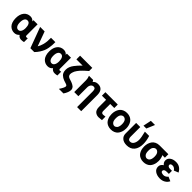

<svg xmlns="http://www.w3.org/2000/svg" viewBox="456 -2909 5142 5142"><g transform="rotate(45 3027.5 -337.5)"><path d="M30.3 -293.9Q30.3 -439.5 99.1 -522.5Q168 -605.5 279.3 -605.5Q361.3 -605.5 408.2 -543.9V-588.9H563.5V-168Q563.5 -150.4 573.2 -141.1Q583 -131.8 595.7 -131.8Q623 -131.8 642.6 -136.7V4.9Q591.8 17.6 542 17.6Q510.7 17.6 477.1 1.5Q443.4 -14.6 422.9 -49.8Q367.2 17.6 278.3 17.6Q230.5 17.6 188 0.5Q145.5 -16.6 109.4 -52.2Q73.2 -87.9 51.8 -149.9Q30.3 -211.9 30.3 -293.9ZM190.4 -293.9Q190.4 -207 220.7 -161.1Q251 -115.2 300.8 -115.2Q349.6 -115.2 379.4 -161.6Q409.2 -208 409.2 -293.9Q409.2 -374 382.3 -423.3Q355.5 -472.7 300.8 -472.7Q248 -472.7 219.2 -425.8Q190.4 -378.9 190.4 -293.9Z M661.1 -587.9H831.1L981.4 -173.8Q1021.5 -237.3 1043 -315.9Q1064.5 -394.5 1068.4 -449.7Q1072.3 -504.9 1072.3 -587.9H1237.3Q1237.3 -520.5 1234.4 -473.1Q1231.4 -425.8 1219.7 -359.4Q1208 -293 1186 -239.3Q1164.1 -185.5 1123.5 -122.1Q1083 -58.6 1025.4 0H878.9Z M1294.9 -293.9Q1294.9 -439.5 1363.8 -522.5Q1432.6 -605.5 1543.9 -605.5Q1626 -605.5 1672.9 -543.9V-588.9H1828.1V-168Q1828.1 -150.4 1837.9 -141.1Q1847.7 -131.8 1860.4 -131.8Q1887.7 -131.8 1907.2 -136.7V4.9Q1856.4 17.6 1806.6 17.6Q1775.4 17.6 1741.7 1.5Q1708 -14.6 1687.5 -49.8Q1631.8 17.6 1543 17.6Q1495.1 17.6 1452.6 0.5Q1410.2 -16.6 1374 -52.2Q1337.9 -87.9 1316.4 -149.9Q1294.9 -211.9 1294.9 -293.9ZM1455.1 -293.9Q1455.1 -207 1485.4 -161.1Q1515.6 -115.2 1565.4 -115.2Q1614.3 -115.2 1644 -161.6Q1673.8 -208 1673.8 -293.9Q1673.8 -374 1647 -423.3Q1620.1 -472.7 1565.4 -472.7Q1512.7 -472.7 1483.9 -425.8Q1455.1 -378.9 1455.1 -293.9Z M1954.1 -263.7Q1954.1 -318.4 1974.6 -372.6Q1995.1 -426.8 2035.6 -480Q2076.2 -533.2 2110.8 -571.3Q2145.5 -609.4 2198.2 -660.2H1961.9V-799.8H2423.8V-680.7Q2419.9 -677.7 2383.3 -645Q2346.7 -612.3 2333.5 -600.6Q2320.3 -588.9 2285.6 -554.7Q2251 -520.5 2234.9 -501Q2218.8 -481.4 2192.9 -447.3Q2167 -413.1 2154.8 -386.7Q2142.6 -360.4 2132.8 -327.1Q2123 -293.9 2123 -263.7Q2123 -241.2 2131.3 -223.1Q2139.6 -205.1 2148.9 -195.3Q2158.2 -185.5 2176.8 -176.3Q2195.3 -167 2203.1 -164.6Q2210.9 -162.1 2230.5 -156.2Q2268.6 -144.5 2293 -135.7Q2317.4 -127 2349.1 -110.8Q2380.9 -94.7 2398.9 -78.1Q2417 -61.5 2430.2 -36.1Q2443.4 -10.7 2443.4 19.5Q2443.4 109.4 2362.3 230.5H2188.5Q2275.4 101.6 2275.4 50.8Q2275.4 37.1 2268.6 27.8Q2261.7 18.6 2247.1 11.2Q2232.4 3.9 2216.8 -1Q2201.2 -5.9 2174.3 -14.2Q2147.5 -22.5 2127 -30.3Q2090.8 -44.9 2065.9 -59.6Q2041 -74.2 2012.2 -100.6Q1983.4 -127 1968.8 -168Q1954.1 -209 1954.1 -263.7Z M2510.7 -587.9H2666Q2686.5 -565.4 2695.3 -541H2697.3Q2749 -605.5 2839.8 -605.5Q3034.2 -605.5 3034.2 -377V230.5H2878.9V-358.4Q2878.9 -418.9 2861.8 -445.8Q2844.7 -472.7 2805.7 -472.7Q2756.8 -472.7 2726.6 -433.1Q2696.3 -393.6 2696.3 -334V0H2540V-449.2Q2540 -511.7 2510.7 -587.9Z M3132.8 -456.1V-587.9H3600.6V-456.1H3447.3V-190.4Q3447.3 -117.2 3511.7 -117.2Q3547.9 -117.2 3596.7 -126V6.8Q3510.7 17.6 3478.5 17.6Q3442.4 17.6 3410.6 7.8Q3378.9 -2 3350.6 -23.9Q3322.3 -45.9 3306.2 -86.9Q3290 -127.9 3290 -184.6V-456.1Z M3823.2 -293.9Q3823.2 -197.3 3859.4 -156.2Q3895.5 -115.2 3939.5 -115.2Q3958 -115.2 3976.1 -123.5Q3994.1 -131.8 4012.7 -149.9Q4031.2 -168 4043 -205.6Q4054.7 -243.2 4054.7 -293.9Q4054.7 -345.7 4043.5 -382.8Q4032.2 -419.9 4013.2 -438.5Q3994.1 -457 3976.1 -464.8Q3958 -472.7 3939.5 -472.7Q3895.5 -472.7 3859.4 -432.1Q3823.2 -391.6 3823.2 -293.9ZM3663.1 -293.9Q3663.1 -354.5 3678.7 -408.7Q3694.3 -462.9 3726.1 -507.8Q3757.8 -552.7 3813 -579.1Q3868.2 -605.5 3939.5 -605.5Q4010.7 -605.5 4065.4 -579.1Q4120.1 -552.7 4151.9 -507.8Q4183.6 -462.9 4199.2 -408.7Q4214.8 -354.5 4214.8 -293.9Q4214.8 -254.9 4208 -216.3Q4201.2 -177.7 4182.1 -134.3Q4163.1 -90.8 4133.8 -58.1Q4104.5 -25.4 4054.2 -3.9Q4003.9 17.6 3939.5 17.6Q3876 17.6 3826.2 -2.9Q3776.4 -23.4 3746.1 -55.2Q3715.8 -86.9 3696.8 -129.4Q3677.7 -171.9 3670.4 -211.9Q3663.1 -252 3663.1 -293.9Z M4296.9 -184.6V-587.9H4453.1V-217.8Q4453.1 -175.8 4472.2 -146.5Q4491.2 -117.2 4536.1 -117.2Q4601.6 -117.2 4637.7 -177.7Q4673.8 -238.3 4673.8 -324.2Q4673.8 -412.1 4627.9 -587.9H4790Q4834 -448.2 4834 -325.2Q4834 -168 4758.3 -75.2Q4682.6 17.6 4537.1 17.6Q4423.8 17.6 4360.4 -38.6Q4296.9 -94.7 4296.9 -184.6ZM4487.3 -674.8 4536.1 -906.2H4693.4L4595.7 -674.8Z M4893.6 -293Q4893.6 -353.5 4909.2 -407.7Q4924.8 -461.9 4956.5 -507.3Q4988.3 -552.7 5043.5 -579.1Q5098.6 -605.5 5169.9 -605.5H5500V-473.6H5402.3Q5420.9 -447.3 5433.1 -394Q5445.3 -340.8 5445.3 -293Q5445.3 -253.9 5438.5 -215.3Q5431.6 -176.8 5413.1 -133.3Q5394.5 -89.8 5364.7 -57.6Q5335 -25.4 5284.7 -3.9Q5234.4 17.6 5169.9 17.6Q5106.4 17.6 5056.6 -2.9Q5006.8 -23.4 4976.6 -54.7Q4946.3 -85.9 4927.2 -128.4Q4908.2 -170.9 4900.9 -210.9Q4893.6 -251 4893.6 -293ZM5053.7 -293Q5053.7 -196.3 5089.8 -155.8Q5126 -115.2 5169.9 -115.2Q5188.5 -115.2 5206.5 -123Q5224.6 -130.9 5243.2 -149.4Q5261.7 -168 5273.4 -205.1Q5285.2 -242.2 5285.2 -293Q5285.2 -390.6 5249 -431.6Q5212.9 -472.7 5169.9 -472.7Q5126 -472.7 5089.8 -431.6Q5053.7 -390.6 5053.7 -293Z M5538.1 -174.8Q5538.1 -221.7 5561.5 -255.9Q5585 -290 5620.1 -309.6L5621.1 -310.5Q5558.6 -360.4 5558.6 -431.6Q5558.6 -508.8 5624 -557.1Q5689.5 -605.5 5793.9 -605.5Q5960 -605.5 6040 -450.2L5912.1 -399.4Q5894.5 -430.7 5862.8 -451.7Q5831.1 -472.7 5795.9 -472.7Q5717.8 -472.7 5717.8 -418.9Q5717.8 -393.6 5741.2 -376.5Q5764.6 -359.4 5803.7 -359.4H5881.8V-242.2H5803.7Q5749 -242.2 5723.6 -223.6Q5698.2 -205.1 5698.2 -176.8Q5698.2 -144.5 5730.5 -129.9Q5762.7 -115.2 5797.9 -115.2Q5838.9 -115.2 5873.5 -134.8Q5908.2 -154.3 5926.8 -183.6L6048.8 -130.9Q6019.5 -65.4 5953.1 -23.9Q5886.7 17.6 5796.9 17.6Q5686.5 17.6 5612.3 -33.7Q5538.1 -85 5538.1 -174.8Z"/></g></svg>

Font: Gothic A1 Black
Style: Regular
Weight: 900
Version: Version 2.50